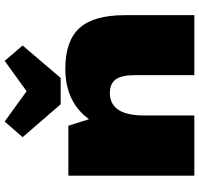

<svg xmlns="http://www.w3.org/2000/svg" viewBox="-35 -818 853 823"><g transform="rotate(-90 391.5 -406.5)"><path d="M481 -253Q481 -311 463 -336.5Q445 -362 404 -362Q356 -362 332 -325Q308 -288 308 -214L225 -114V-190Q225 -367 298.5 -460Q372 -553 509 -553Q628 -553 683 -492Q738 -431 738 -298V0H481ZM50 -540H264L308 -401V0H50ZM608 -736 469 -573H356L215 -736L282 -813L488 -664H336L542 -813Z"/></g></svg>

Font: Pathway Extreme 28pt Black
Style: Regular
Weight: 900
Designer: Eduardo Rodriguez Tunni
Foundry: Eduardo Rodriguez Tunni
Version: Version 1.001;gftools[0.9.26]